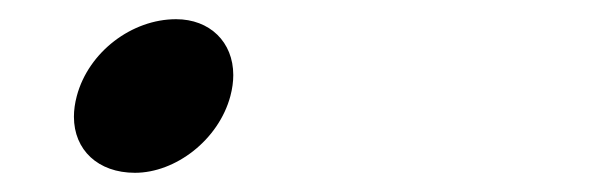

<svg xmlns="http://www.w3.org/2000/svg" viewBox="-20 -415 640 200"><path d="M120.6 -235C162.6 -235 207.7 -269 220 -315C222 -322.6 223 -329.9 223 -336.8C223 -371.3 198.5 -395 163.4 -395C117.4 -395 72.3 -361 60 -315C58 -307.5 57 -300.2 57 -293.4C57 -258.8 82.1 -235 120.6 -235Z"/></svg>

Font: Manrope
Style: ExtraBoldItalic
Weight: 800
Italic angle: -15°
Designer: Mikhail Sharanda
Foundry: Mikhail Sharanda
Version: Version 4.502;hotconv 1.0.109;makeotfexe 2.5.65596